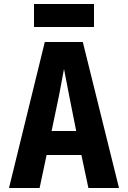

<svg xmlns="http://www.w3.org/2000/svg" viewBox="-20 -940 640 960"><path d="M178 0H25L204 -730H394L575 0H422L387 -165H213ZM238 -285H361L326 -461L300 -595Q288 -528 275 -462ZM450 -805H150V-920H450Z"/></svg>

Font: JetBrains Mono Extra Bold
Style: Regular
Weight: 800
Monospace: yes
Designer: Philipp Nurullin, Konstantin Bulenkov
Foundry: JetBrains
Version: 2.002